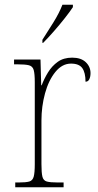

<svg xmlns="http://www.w3.org/2000/svg" viewBox="-20 -786 413 806"><path d="M44 0V-20H59Q89 -20 103 -24Q117 -28 121.5 -44.5Q126 -61 126 -97V-441Q126 -476 121.5 -492Q117 -508 101.5 -512Q86 -516 51 -516H39V-536H150L153 -428H155Q165 -455 181.5 -482Q198 -509 222.5 -526.5Q247 -544 283 -544Q320 -544 340 -525Q360 -506 360 -479Q360 -464 355 -453.5Q350 -443 339 -443Q339 -481 325.5 -500Q312 -519 278 -519Q241 -519 212.5 -484Q184 -449 169 -394Q154 -339 154 -280V-97Q154 -61 158 -44.5Q162 -28 176.5 -24Q191 -20 221 -20H247V0ZM158 -619Q180 -653 204.5 -692.5Q229 -732 242 -766H286V-756Q275 -739 253 -711Q231 -683 206 -654.5Q181 -626 161 -606H158Z"/></svg>

Font: Noto Serif Tamil SemiCondensed Thin
Style: Italic
Weight: 100
Width: 4
Italic angle: -12°
Designer: Indian Type Foundry, Tom Grace, and the Monotype Design Team
Foundry: Monotype Imaging Inc.
Version: Version 2.003; ttfautohint (v1.8.4.7-5d5b)